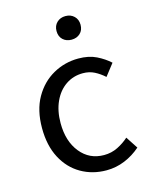

<svg xmlns="http://www.w3.org/2000/svg" viewBox="-108 -765 672 849"><g transform="rotate(-15 228.0 -341.0)"><path d="M274 12Q210 12 158 -18Q106 -48 76 -105Q46 -162 46 -242Q46 -324 78.5 -381Q111 -438 164.5 -468Q218 -498 280 -498Q328 -498 362.5 -481Q397 -464 422 -441L380 -387Q359 -406 335.5 -418Q312 -430 283 -430Q239 -430 204.5 -406.5Q170 -383 150.5 -340.5Q131 -298 131 -242Q131 -159 172.5 -107.5Q214 -56 281 -56Q315 -56 344 -70.5Q373 -85 395 -105L431 -50Q398 -21 358 -4.5Q318 12 274 12ZM274 -586Q250 -586 234.5 -600.5Q219 -615 219 -640Q219 -664 234.5 -679Q250 -694 274 -694Q298 -694 313.5 -679Q329 -664 329 -640Q329 -615 313.5 -600.5Q298 -586 274 -586Z"/></g></svg>

Font: .
Style: 
Weight: 400
Designer: Paul D. Hunt, Dalton Maag
Foundry: Dalton Maag Ltd
Version: Version 1.200